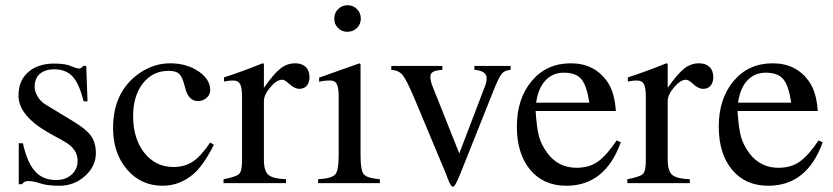

<svg xmlns="http://www.w3.org/2000/svg" viewBox="-20 -703 3198 737"><path d="M156 -301 260 -238Q310 -208 329 -182Q348 -156 348 -115Q348 -65 306.5 -27.5Q265 10 208 10Q161 10 135 1Q108 -8 89 -8Q72 -8 65 4H52V-153H68Q84 -80 114 -46Q144 -12 195 -12Q232 -12 255 -33Q278 -54 278 -86Q278 -132 225 -161L171 -191Q51 -258 51 -336Q51 -394 88.5 -426.5Q126 -459 189 -459Q233 -459 256 -448Q274 -440 284 -440Q291 -440 300 -450H311L316 -314H301Q284 -382 258.5 -409.5Q233 -437 188 -437Q154 -437 133.5 -420Q113 -403 113 -369Q113 -352 124.5 -332.5Q136 -313 156 -301Z M787 -156 801 -147Q758 -63 719 -32Q668 10 604 10Q521 10 467.5 -52.5Q414 -115 414 -212Q414 -339 498 -409Q560 -460 633 -460Q696 -460 741.5 -429.5Q787 -399 787 -357Q787 -340 773 -327.5Q759 -315 740 -315Q705 -315 692 -361L686 -383Q678 -411 666 -421Q654 -431 627 -431Q566 -431 528.5 -383Q491 -335 491 -257Q491 -171 534 -116.5Q577 -62 646 -62Q689 -62 720 -82.5Q751 -103 787 -156Z M993 -458V-366Q1031 -420 1056.5 -440Q1082 -460 1113 -460Q1139 -460 1153.5 -446Q1168 -432 1168 -407Q1168 -386 1157.5 -374Q1147 -362 1129 -362Q1110 -362 1089 -382Q1073 -397 1063 -397Q1042 -397 1017.5 -368Q993 -339 993 -315V-90Q993 -47 1010 -32Q1027 -17 1078 -15V0H838V-15Q886 -24 897.5 -35Q909 -46 909 -84V-334Q909 -367 901.5 -380.5Q894 -394 875 -394Q859 -394 840 -390V-406Q903 -426 988 -460Z M1365 -632Q1365 -610 1350 -595.5Q1335 -581 1313 -581Q1292 -581 1277.5 -595.5Q1263 -610 1263 -632Q1263 -653 1278 -668Q1293 -683 1314 -683Q1336 -683 1350.5 -668Q1365 -653 1365 -632ZM1438 0H1201V-15Q1253 -18 1266.5 -33Q1280 -48 1280 -104V-331Q1280 -366 1273 -380Q1266 -394 1247 -394Q1223 -394 1205 -389V-405L1360 -460L1364 -456V-105Q1364 -49 1376.5 -34Q1389 -19 1438 -15Z M1940 -450V-435Q1917 -433 1906 -420Q1895 -407 1875 -357L1747 -36Q1727 14 1719 14Q1711 14 1701 -12Q1699 -15 1697 -22Q1695 -29 1693 -33L1573 -320Q1541 -396 1526 -414.5Q1511 -433 1482 -435V-450H1678V-435Q1652 -433 1642 -427Q1632 -421 1632 -408Q1632 -392 1641 -370L1743 -114L1842 -373Q1848 -388 1848 -403Q1848 -431 1801 -435V-450Z M2347 -164 2363 -157Q2303 10 2154 10Q2066 10 2015 -51.5Q1964 -113 1964 -217Q1964 -324 2021 -392Q2078 -460 2171 -460Q2261 -460 2310 -391Q2339 -351 2344 -277H2036Q2040 -214 2048.5 -181Q2057 -148 2082 -114Q2124 -59 2193 -59Q2242 -59 2275.5 -83Q2309 -107 2347 -164ZM2038 -309H2242Q2233 -372 2212.5 -398Q2192 -424 2144 -424Q2102 -424 2074 -394.5Q2046 -365 2038 -309Z M2543 -458V-366Q2581 -420 2606.5 -440Q2632 -460 2663 -460Q2689 -460 2703.5 -446Q2718 -432 2718 -407Q2718 -386 2707.5 -374Q2697 -362 2679 -362Q2660 -362 2639 -382Q2623 -397 2613 -397Q2592 -397 2567.5 -368Q2543 -339 2543 -315V-90Q2543 -47 2560 -32Q2577 -17 2628 -15V0H2388V-15Q2436 -24 2447.5 -35Q2459 -46 2459 -84V-334Q2459 -367 2451.5 -380.5Q2444 -394 2425 -394Q2409 -394 2390 -390V-406Q2453 -426 2538 -460Z M3122 -164 3138 -157Q3078 10 2929 10Q2841 10 2790 -51.5Q2739 -113 2739 -217Q2739 -324 2796 -392Q2853 -460 2946 -460Q3036 -460 3085 -391Q3114 -351 3119 -277H2811Q2815 -214 2823.5 -181Q2832 -148 2857 -114Q2899 -59 2968 -59Q3017 -59 3050.5 -83Q3084 -107 3122 -164ZM2813 -309H3017Q3008 -372 2987.5 -398Q2967 -424 2919 -424Q2877 -424 2849 -394.5Q2821 -365 2813 -309Z"/></svg>

Font: STIX
Style: Regular
Weight: 400
Designer: MicroPress Inc., with final additions and corrections provided by Coen Hoffman, Elsevier (retired)
Version: Version 1.1.1